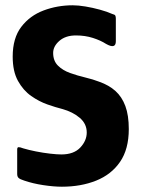

<svg xmlns="http://www.w3.org/2000/svg" viewBox="-20 -698 535 726"><path d="M45 -40V-133Q45 -141 50 -141.5Q55 -142 68 -137Q88 -131 115.5 -125.5Q143 -120 169.5 -117Q196 -114 212 -114Q259 -114 283.5 -140Q308 -166 308 -197Q308 -230 281.5 -252.5Q255 -275 215 -286Q191 -292 159.5 -303Q128 -314 98 -335Q68 -356 48 -392Q28 -428 28 -484Q28 -554 60.5 -596.5Q93 -639 145 -658.5Q197 -678 255 -678Q276 -678 303 -673.5Q330 -669 357.5 -661.5Q385 -654 405 -645Q414 -643 416 -639Q418 -635 418 -628V-542Q418 -511 381 -532Q361 -545 331.5 -554.5Q302 -564 267 -564Q228 -564 204.5 -543.5Q181 -523 181 -498Q181 -468 199 -450Q217 -432 245 -422Q273 -412 302.5 -405Q332 -398 355 -389Q392 -376 416.5 -354Q441 -332 454 -297Q467 -262 467 -210Q467 -134 434 -86Q401 -38 343.5 -15Q286 8 214 8Q183 8 143.5 2Q104 -4 72 -15Q56 -20 50.5 -25Q45 -30 45 -40Z"/></svg>

Font: Glory Thin ExtraBold
Style: Regular
Weight: 800
Version: Version 1.011